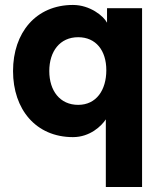

<svg xmlns="http://www.w3.org/2000/svg" viewBox="-20 -541 640 776"><path d="M554.2 -507.8H412.6V-449.2C398.9 -476.1 343.8 -521 274.9 -521C125 -521 32.7 -408.7 32.7 -253.9C32.7 -99.1 125 13.2 274.9 13.2C343.8 13.2 390.6 -32.2 407.7 -58.6V214.8H554.2ZM409.7 -257.3C409.7 -177.2 369.6 -117.2 295.9 -117.2C222.2 -117.2 179.2 -174.3 179.2 -253.9C179.2 -333.5 222.2 -390.6 295.9 -390.6C367.7 -390.6 409.7 -336.9 409.7 -257.3Z"/></svg>

Font: Giphurs ExtraBold
Style: Regular
Weight: 800
Version: Version 1.000